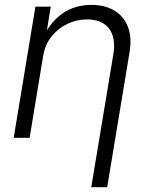

<svg xmlns="http://www.w3.org/2000/svg" viewBox="-20 -570 624 794"><path d="M158.2 -337.4 102.5 0H36.6L126.5 -542.5H189.9L169.4 -416H158.2Q181.6 -463.4 212.4 -492.9Q243.2 -522.5 279.8 -536.1Q316.4 -549.8 357.4 -549.8Q412.6 -549.8 451.9 -526.9Q491.2 -503.9 508.8 -459.5Q526.4 -415 515.1 -350.1L423.3 204.1H357.4L448.7 -345.2Q460 -413.1 431.2 -451.4Q402.3 -489.7 339.8 -489.7Q297.4 -489.7 258.8 -471.4Q220.2 -453.1 193.1 -419.2Q166 -385.3 158.2 -337.4Z"/></svg>

Font: Inter 16pt Light
Style: Italic
Weight: 300
Italic angle: -9.3988°
Version: Version 4.001;git-66647c0bb